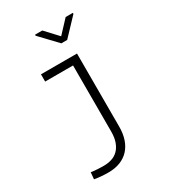

<svg xmlns="http://www.w3.org/2000/svg" viewBox="-231 -873 1062 1199"><g transform="rotate(-30 300.0 -273.5)"><path d="M129.4 -528.3H389.2V0Q389.2 49.8 375.7 89.4Q362.3 128.9 336.7 156.5Q311 184.1 273.9 198.7Q236.8 213.4 189.9 213.4Q175.8 213.4 163.3 212.9Q150.9 212.4 138.7 211.4Q126.5 210.4 114.3 209Q102.1 207.5 88.4 205.1L92.8 156.7Q101.6 158.2 114.5 159.4Q127.4 160.6 140.6 161.4Q153.8 162.1 166 162.4Q178.2 162.6 185.5 162.6Q214.8 162.6 241.2 154.3Q267.6 146 287.4 126.7Q307.1 107.4 318.8 76.4Q330.6 45.4 330.6 0V-476.1H129.4ZM357.4 -670.9 441.9 -761.2H493.7V-753.9L378.4 -632.3H336.4L221.2 -753.4V-761.2H273.4Z"/></g></svg>

Font: Roboto Mono Light
Style: Regular
Weight: 300
Designer: Google
Version: Version 2.000985; 2015; ttfautohint (v1.3)